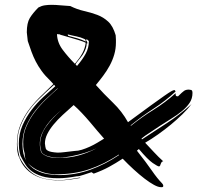

<svg xmlns="http://www.w3.org/2000/svg" viewBox="-20 -708 857 795"><path d="M377 -356Q410 -319 447.5 -283Q485 -247 510 -202Q568 -245 604 -271Q640 -297 660 -311Q680 -325 689 -330Q698 -335 702 -335Q705 -335 707 -329Q665 -290 616.5 -258.5Q568 -227 521 -189L522 -187Q568 -224 616.5 -254Q665 -284 707 -322Q707 -316 708 -312.5Q709 -309 717 -309Q735 -327 742.5 -332Q750 -337 762 -337Q766 -337 771.5 -335.5Q777 -334 777 -323Q777 -300 765 -282Q753 -264 733.5 -248Q714 -232 690.5 -217.5Q667 -203 644 -188L581 -146Q579 -144 572.5 -139.5Q566 -135 566 -133L568 -131Q619 -164 671.5 -198.5Q724 -233 773 -277Q758 -257 735.5 -235Q713 -213 687.5 -192Q662 -171 634.5 -151.5Q607 -132 581 -117Q600 -97 618 -77.5Q636 -58 656 -40Q651 -40 649 -36.5Q647 -33 645.5 -29.5Q644 -26 643 -22.5Q642 -19 638 -19Q633 -19 612.5 -33Q592 -47 555 -91L547 -84Q585 -36 608.5 -2Q632 32 651 51Q655 56 655.5 58Q656 60 656 62Q656 67 650 67H646Q635 67 617.5 57.5Q600 48 578.5 31.5Q557 15 533.5 -6.5Q510 -28 488 -51Q459 -32 431.5 -17Q404 -2 368 11L359 5Q342 10 325.5 16Q309 22 298 22Q275 26 257 28Q239 30 221 30Q180 30 154.5 22Q129 14 112 1.5Q95 -11 84.5 -28Q74 -45 65 -63Q60 -80 59 -91.5Q58 -103 58 -114Q58 -154 73 -188.5Q88 -223 110.5 -252.5Q133 -282 159.5 -306.5Q186 -331 209 -351L204 -357L168 -324Q154 -311 134 -291Q114 -271 96 -245Q78 -219 65 -186.5Q52 -154 52 -116Q52 -106 54 -92Q56 -78 61 -57Q76 -28 93.5 -9.5Q111 9 131.5 19.5Q152 30 175.5 34Q199 38 225 38Q242 38 265.5 34.5Q289 31 312 27V29Q304 30 293.5 32Q283 34 271 35.5Q259 37 247.5 38Q236 39 227 39Q159 39 118 14.5Q77 -10 60 -55Q54 -66 52 -81.5Q50 -97 50 -112Q50 -157 65.5 -193.5Q81 -230 104 -259.5Q127 -289 153 -313.5Q179 -338 201 -360L190 -372Q167 -394 152.5 -414Q138 -434 128 -453.5Q118 -473 110.5 -493.5Q103 -514 95 -538L91 -574Q91 -613 103.5 -633.5Q116 -654 139 -677Q152 -684 165.5 -686Q179 -688 193 -688Q211 -688 230.5 -686Q250 -684 271 -683Q299 -669 328 -662.5Q357 -656 382.5 -646.5Q408 -637 428 -618.5Q448 -600 459 -562Q460 -551 460 -544V-532Q460 -506 453 -482Q446 -458 434 -436Q422 -414 407 -394Q392 -374 377 -356ZM169 -96Q169 -89 179 -83.5Q189 -78 218 -76Q231 -76 246.5 -78Q262 -80 289 -83Q303 -83 319 -88Q335 -93 351.5 -100.5Q368 -108 383 -117Q398 -126 411 -134Q399 -147 384 -165Q369 -183 352.5 -202.5Q336 -222 318.5 -240.5Q301 -259 285 -273Q261 -252 239.5 -232Q218 -212 201.5 -192Q185 -172 175.5 -152.5Q166 -133 166 -114Q166 -110 167 -106.5Q168 -103 168 -99ZM226 -566Q219 -566 216 -567Q217 -532 239.5 -502Q262 -472 290 -444Q290 -446 292 -446Q311 -469 321.5 -488.5Q332 -508 335 -531Q328 -535 304 -542.5Q280 -550 241 -561Q237 -562 232 -563.5Q227 -565 226 -566ZM225 17Q292 17 353.5 -5Q415 -27 473 -66L472 -68Q413 -29 350.5 -7.5Q288 14 206 14Q204 14 185 11.5Q166 9 143.5 0Q121 -9 102 -26Q95 -32 90 -40Q106 -16 128 -4Q152 9 178 13Q204 17 225 17ZM339 -546Q339 -543 338 -543L334 -545Q336 -543 339 -537.5Q342 -532 342 -530Q342 -528 341 -528Q340 -528 339 -529Q339 -508 323 -482Q321 -479 316.5 -473Q312 -467 306.5 -460.5Q301 -454 297 -448.5Q293 -443 293 -441L299 -435Q322 -462 335 -486Q348 -510 348 -538ZM148 -90Q148 -79 155 -72.5Q162 -66 173 -61.5Q184 -57 197.5 -55.5Q211 -54 223 -54Q268 -54 306 -64.5Q344 -75 380 -94Q336 -73 275 -61Q262 -59 250 -57Q238 -55 225 -55Q215 -55 202 -56.5Q189 -58 177.5 -61.5Q166 -65 158 -71.5Q150 -78 150 -88L149 -93Q146 -102 146 -110Q146 -148 170.5 -183Q195 -218 235 -253Q218 -239 202.5 -223.5Q187 -208 174.5 -191Q162 -174 154 -156Q146 -138 145 -119V-107Q145 -101 147 -94ZM82 -73Q77 -89 76.5 -100Q76 -111 76 -120Q76 -154 89.5 -185Q103 -216 124 -244Q145 -272 170.5 -296.5Q196 -321 219 -341L218 -342Q202 -327 177.5 -305Q153 -283 129.5 -254Q106 -225 89.5 -189.5Q73 -154 73 -112Q73 -68 89 -42Q90 -41 90 -40Q82 -54 82 -73ZM331 -546Q314 -554 296 -557.5Q278 -561 259 -566Q262 -564 262 -562Q262 -560 261 -560Q281 -555 300 -549.5Q319 -544 335 -536V-540Z"/></svg>

Font: Finger Paint
Style: Regular
Weight: 400
Designer: Ralph du Carrois
Foundry: Ralph du Carrois
Version: Version 1.002